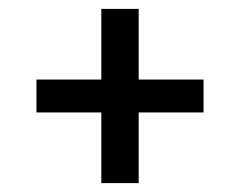

<svg xmlns="http://www.w3.org/2000/svg" viewBox="-20 -556 540 432"><path d="M208 -144V-303H62V-377H208V-536H292V-377H438V-303H292V-144Z"/></svg>

Font: Iosevka Medium
Style: Regular
Weight: 500
Monospace: yes
Designer: Belleve Invis
Foundry: Belleve Invis
Version: Version 32.5.0; ttfautohint (v1.8.4)